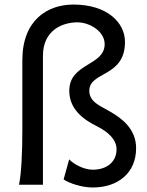

<svg xmlns="http://www.w3.org/2000/svg" viewBox="-20 -811 644 843"><path d="M372.1 -412.6C372.1 -498.5 528.8 -470.7 528.8 -627C528.8 -710.4 452.6 -791 302.2 -791C188.5 -791 78.1 -722.7 78.1 -546.9V-241.2C78.1 -146.5 74.2 -51.3 63.5 0H168.5V-566.4C168.5 -676.8 252.4 -712.9 319.8 -712.9C374 -712.9 439.5 -673.3 439.5 -617.2C439.5 -521 284.2 -534.7 284.2 -412.6C284.2 -328.6 349.6 -284.7 406.2 -256.3C452.1 -233.4 491.7 -199.7 491.7 -155.8C491.7 -98.6 447.3 -65.9 387.2 -65.9C349.6 -65.9 306.6 -87.9 283.7 -111.3L259.3 -23.4C284.2 -5.9 340.3 12.2 387.2 12.2C498 12.2 577.6 -51.8 577.6 -160.2C577.6 -245.6 514.6 -291 464.8 -320.3C421.9 -345.7 372.1 -362.3 372.1 -412.6Z"/></svg>

Font: Andika
Style: Regular
Weight: 400
Designer: Victor Gaultney, Annie Olsen, Julie Remington, Don Collingsworth, Eric Hays
Foundry: SIL International
Version: Version 1.000